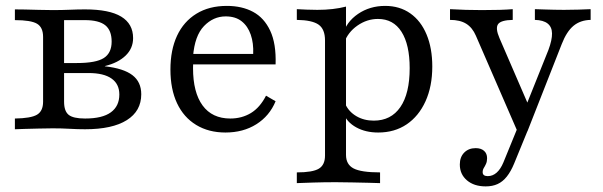

<svg xmlns="http://www.w3.org/2000/svg" viewBox="-20 -447 2086 664"><path d="M31.5 0V-37.1Q87.1 -37.9 108.1 -50.4Q129 -62.9 129 -95.2V-319.4Q129 -352.4 108.1 -364.9Q87.1 -377.4 31.5 -377.4V-414.5Q44.4 -414.5 66.1 -414.1Q87.9 -413.7 113.3 -412.9Q138.7 -412.1 162.9 -412.1Q193.5 -412.1 221.4 -413.3Q249.2 -414.5 274.2 -414.5Q358.1 -414.5 399.2 -389.5Q440.3 -364.5 440.3 -315.3Q440.3 -279.8 414.5 -254.8Q388.7 -229.8 342.7 -218.5V-217.7Q407.3 -210.5 437.9 -187.1Q468.5 -163.7 468.5 -121Q468.5 -62.9 418.5 -31.5Q368.5 0 274.2 0Q248.4 0 220.6 -1.6Q192.7 -3.2 162.1 -3.2Q138.7 -3.2 113.3 -2.4Q87.9 -1.6 66.1 -1.2Q44.4 -0.8 31.5 0ZM274.2 -37.1Q333.9 -37.1 363.3 -58.5Q392.7 -79.8 392.7 -120.2Q392.7 -156.5 365.7 -175.4Q338.7 -194.4 286.3 -194.4H176.6V-229H246Q312.1 -229 339.1 -246.4Q366.1 -263.7 366.1 -303.2Q366.1 -341.9 344 -359.7Q321.8 -377.4 273.4 -377.4H194.4L201.6 -383.1V-95.2Q201.6 -62.9 217.3 -50Q233.1 -37.1 274.2 -37.1Z M759.7 11.3Q701.6 11.3 658.5 -14.9Q615.3 -41.1 592.3 -89.9Q569.4 -138.7 569.4 -206.5Q569.4 -274.2 592.3 -323.4Q615.3 -372.6 659.3 -399.6Q703.2 -426.6 764.5 -426.6Q816.9 -426.6 855.2 -406Q893.5 -385.5 914.5 -340.7Q935.5 -296 933.1 -224.2H616.1L615.3 -260.5H855.6Q857.3 -297.6 847.2 -327Q837.1 -356.5 815.7 -373.4Q794.4 -390.3 760.5 -390.3Q717.7 -390.3 685.5 -356.9Q653.2 -323.4 647.6 -251.6L649.2 -249.2Q648.4 -241.1 648 -231.5Q647.6 -221.8 647.6 -211.3Q647.6 -127.4 680.6 -82.3Q713.7 -37.1 776.6 -37.1Q816.1 -37.1 847.6 -56Q879 -75 900 -116.1L933.1 -96.8Q912.1 -46 866.5 -17.3Q821 11.3 759.7 11.3Z M1006.5 186.3V149.2Q1061.3 149.2 1082.7 136.3Q1104 123.4 1104 91.1V-307.3Q1104 -346 1081.9 -361.7Q1059.7 -377.4 1006.5 -378.2V-415.3Q1022.6 -414.5 1040.3 -413.7Q1058.1 -412.9 1077.4 -412.9Q1133.1 -412.9 1176.6 -424.2V88.7Q1176.6 121.8 1202.8 135.5Q1229 149.2 1294.4 149.2V186.3Q1279.8 185.5 1254.4 185.1Q1229 184.7 1199.2 183.9Q1169.4 183.1 1141.1 183.1Q1100.8 183.1 1063.3 184.3Q1025.8 185.5 1006.5 186.3ZM1287.9 11.3Q1244.4 11.3 1212.1 -6.5Q1179.8 -24.2 1167.7 -54.8L1174.2 -87.1Q1186.3 -60.5 1212.5 -45.2Q1238.7 -29.8 1272.6 -29.8Q1332.3 -29.8 1364.5 -76.6Q1396.8 -123.4 1396.8 -211.3Q1396.8 -292.7 1368.5 -337.1Q1340.3 -381.5 1287.1 -381.5Q1249.2 -381.5 1216.1 -358.5Q1183.1 -335.5 1170.2 -299.2L1165.3 -326.6Q1177.4 -371 1218.1 -398.8Q1258.9 -426.6 1312.1 -426.6Q1362.1 -426.6 1398.8 -400.8Q1435.5 -375 1455.2 -327.8Q1475 -280.6 1475 -216.9Q1475 -148.4 1451.6 -96.8Q1428.2 -45.2 1386.3 -16.9Q1344.4 11.3 1287.9 11.3Z M1769.4 7.3 1625.8 -323.4Q1613.7 -351.6 1592.3 -364.9Q1571 -378.2 1536.3 -378.2V-415.3Q1565.3 -413.7 1590.7 -412.9Q1616.1 -412.1 1646.8 -412.1Q1683.1 -412.1 1708.5 -412.9Q1733.9 -413.7 1753.2 -415.3V-378.2Q1712.1 -377.4 1702.4 -363.3Q1692.7 -349.2 1707.3 -315.3L1810.5 -76.6L1796.8 -75L1876.6 -274.2Q1889.5 -308.9 1889.1 -331.5Q1888.7 -354 1873.8 -365.7Q1858.9 -377.4 1829.8 -378.2V-415.3Q1851.6 -414.5 1866.9 -414.1Q1882.3 -413.7 1897.2 -413.3Q1912.1 -412.9 1930.6 -412.9Q1956.5 -412.9 1980.6 -413.7Q2004.8 -414.5 2022.6 -415.3V-378.2Q1987.1 -377.4 1963.3 -357.7Q1939.5 -337.9 1922.6 -294.4L1804 7.3ZM1659.7 197.6Q1619.4 197.6 1594.8 176.6Q1570.2 155.6 1570.2 121.8Q1570.2 96 1585.5 80.6Q1600.8 65.3 1625 65.3Q1643.5 65.3 1654 74.6Q1664.5 83.9 1664.5 100Q1664.5 111.3 1660.9 119.4Q1657.3 127.4 1653.2 133.9Q1649.2 140.3 1649.2 148.4Q1649.2 162.1 1666.9 162.1Q1683.9 162.1 1697.6 150Q1711.3 137.9 1721 114.5L1773.4 -13.7L1804 6.5L1758.1 118.5Q1746.8 146 1732.7 163.7Q1718.5 181.5 1700.8 189.5Q1683.1 197.6 1659.7 197.6Z"/></svg>

Font: Playfair 9pt Light
Style: Regular
Weight: 300
Designer: Claus Eggers Sørensen
Foundry: Claus Eggers Sørensen
Version: Version 2.001;gftools[0.9.30]